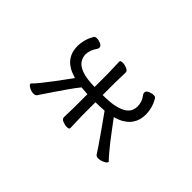

<svg xmlns="http://www.w3.org/2000/svg" viewBox="-56 -793 1112 1112"><g transform="rotate(45 500.0 -236.5)"><path d="M457 -209 405 -213Q381 -183 355.5 -146.5Q330 -110 307.5 -76.5Q285 -43 270.5 -21.5Q256 0 256 0Q250 10 234 10Q217 10 199 0.5Q181 -9 181 -18Q181 -21 183 -23Q196 -35 219 -63.5Q242 -92 267 -125Q292 -158 312 -186Q332 -214 340 -224Q327 -228 306.5 -236Q286 -244 266 -259.5Q246 -275 232.5 -301.5Q219 -328 219 -368Q219 -391 226 -417Q233 -443 249 -470Q253 -477 268 -477Q283 -477 299.5 -469.5Q316 -462 316 -448Q316 -442 311 -434Q298 -416 292 -398.5Q286 -381 286 -364Q286 -341 300 -319Q314 -297 351 -283Q388 -269 457 -268V-366Q457 -376 456.5 -397Q456 -418 455 -440Q454 -462 454 -473Q454 -483 473 -483Q489 -483 507 -475.5Q525 -468 525 -455Q525 -447 524.5 -430.5Q524 -414 523.5 -396Q523 -378 523 -366V-268Q587 -268 625 -277.5Q663 -287 682 -301.5Q701 -316 707 -332.5Q713 -349 713 -364Q713 -381 707.5 -398.5Q702 -416 688 -434Q683 -442 683 -448Q683 -462 699.5 -469.5Q716 -477 731 -477Q746 -477 750 -470Q766 -443 773 -417Q780 -391 780 -368Q780 -328 766.5 -301.5Q753 -275 733 -259Q713 -243 693 -235Q673 -227 659 -223L707 -159Q726 -133 747 -106.5Q768 -80 787 -57.5Q806 -35 818 -23Q821 -22 821 -18Q821 -9 801.5 0.5Q782 10 764 10Q748 10 742 0Q736 -10 718 -36.5Q700 -63 677 -96Q654 -129 631.5 -160.5Q609 -192 595 -212Q576 -211 559.5 -210Q543 -209 523 -209V-106Q523 -100 523.5 -79Q524 -58 525 -35Q526 -12 526 0Q526 10 507 10Q491 10 473 2.5Q455 -5 455 -18Q455 -26 455.5 -44.5Q456 -63 456.5 -81Q457 -99 457 -106Z"/></g></svg>

Font: Klee One SemiBold
Style: Regular
Weight: 600
Designer: Fontworks Inc.
Foundry: Fontworks Inc.
Version: Version 1.00;January 12, 2022;FontCreator 13.0.0.2683 64-bit